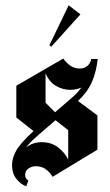

<svg xmlns="http://www.w3.org/2000/svg" viewBox="-20 -642 403 706"><path d="M168.3 -470 161.7 -475.8 232.5 -622.5 275.8 -589.2ZM76.7 43.3Q55 35 39.6 15Q24.2 -5 24.2 -34.2Q24.2 -60 39.2 -87.5Q54.2 -115 103.3 -160L40 -210V-326.7L212.5 -426.7Q221.7 -413.3 237.1 -401.7Q252.5 -390 273.3 -390Q290 -390 301.7 -400Q313.3 -410 315 -425H315.8H339.2Q334.2 -377.5 317.9 -340.4Q301.7 -303.3 266.7 -270.8L338.3 -217.5V-91.7L173.3 8.3Q165 -6.7 149.6 -18.8Q134.2 -30.8 111.7 -30.8Q97.5 -30.8 85 -22.5Q72.5 -14.2 72.5 0.8Q72.5 15 84.2 21.7ZM147.5 -264.2 182.5 -229.2 243.3 -281.7Q252.5 -289.2 261.7 -298.8Q270.8 -308.3 279.2 -320Q260 -311.7 237.5 -311.7Q210.8 -311.7 185.8 -326.2Q160.8 -340.8 147.5 -372.5ZM133.3 -119.2Q169.2 -119.2 194.2 -99.6Q219.2 -80 230.8 -55V-163.3L184.2 -200L154.2 -174.2Q132.5 -155 111.2 -136.7Q90 -118.3 75 -99.2Q100 -119.2 133.3 -119.2Z"/></svg>

Font: Manufacturing Consent
Style: Regular
Weight: 400
Version: Version 3.000; ttfautohint (v1.8.4.7-5d5b)